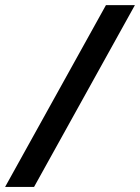

<svg xmlns="http://www.w3.org/2000/svg" viewBox="-65 -734 550 754"><path d="M464.8 -713.9 68.8 0H-44.9L351.1 -713.9Z"/></svg>

Font: f52724691920640   
Style: Italic
Weight: 600
Italic angle: -12°
Foundry: Ascender Corporation
Version: Version 1.10